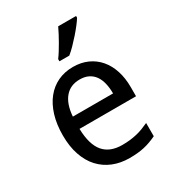

<svg xmlns="http://www.w3.org/2000/svg" viewBox="-185 -875 906 994"><g transform="rotate(-30 267.5 -378.0)"><path d="M296.9 9.8Q243.2 9.8 198.7 -8.3Q154.3 -26.4 122.3 -61Q90.3 -95.7 72.8 -147Q55.2 -198.2 55.2 -264.2Q55.2 -330.6 71.3 -382.8Q87.4 -435.1 116.7 -471.4Q146 -507.8 186.8 -526.9Q227.5 -545.9 276.9 -545.9Q325.2 -545.9 363.8 -528.6Q402.3 -511.2 429.2 -479.7Q456.1 -448.2 470.5 -404.1Q484.9 -359.9 484.9 -306.2V-251H147Q149.4 -156.7 186.8 -112.3Q224.1 -67.9 297.9 -67.9Q322.8 -67.9 344 -70.3Q365.2 -72.8 385 -77.4Q404.8 -82 423.3 -89.1Q441.9 -96.2 460.9 -105V-25.9Q441.4 -16.6 422.6 -9.8Q403.8 -2.9 384 1.5Q364.3 5.9 343 7.8Q321.8 9.8 296.9 9.8ZM274.9 -472.2Q219.2 -472.2 186.8 -434.1Q154.3 -396 148.9 -323.2H389.2Q389.2 -356.4 382.6 -384Q376 -411.6 362.1 -431.2Q348.1 -450.7 326.7 -461.4Q305.2 -472.2 274.9 -472.2ZM231.9 -619.1Q242.7 -633.3 254.2 -651.9Q265.6 -670.4 277.1 -690.2Q288.6 -710 298.8 -729.7Q309.1 -749.5 316.9 -766.1H423.8V-755.9Q416 -742.7 400.6 -722.9Q385.3 -703.1 366.5 -681.6Q347.7 -660.2 327.9 -639.9Q308.1 -619.6 291 -606H231.9Z"/></g></svg>

Font: Droid Sans
Style: Regular
Weight: 400
Version: Version 1.00 build 113